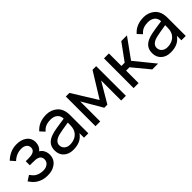

<svg xmlns="http://www.w3.org/2000/svg" viewBox="196 -1568 2573 2573"><g transform="rotate(-45 1482.5 -281.0)"><path d="M142.5 -549Q200.5 -578 270 -578Q353 -578 405 -543.5Q441 -521 458 -488Q475 -455 475 -415.5Q475 -341.5 420 -295Q454.5 -276.5 472 -240.5Q490.5 -204 490.5 -164.5Q490.5 -67.5 408.5 -18.5Q378 1 344.2 8.2Q310.5 15.5 270 15.5Q184.5 15.5 117.5 -26Q89.5 -42.5 65 -69.5Q40 -97.5 26 -121L100 -168.5Q133.5 -122.5 161.5 -104Q212 -73 275 -73Q322.5 -73 352 -92.5Q396 -118.5 396 -171Q396 -197 382 -216.2Q368 -235.5 342.5 -242.5Q318.5 -252 252 -252H199V-329H252Q303.5 -329 331 -340.5Q354 -348 367 -365.2Q380 -382.5 380 -405Q380 -452 342.5 -474Q315.5 -490.5 272 -490.5Q221.5 -490.5 168.5 -465.5Q133 -446.5 108.5 -422L52 -485.5Q73.5 -506 96 -521.8Q118.5 -537.5 142.5 -549Z M974 0V-85.5Q935.5 -31.5 884 -8Q832.5 15.5 759.5 15.5Q677 15.5 625.5 -31Q574 -78 574 -155Q574 -209.5 597.2 -248Q620.5 -286.5 673 -312.5Q711.5 -330 760 -340.5Q785 -346 819 -351.5Q853 -357 897 -363.5L962.5 -373Q960.5 -430 923.5 -459.8Q886.5 -489.5 826 -489.5Q778.5 -489.5 739.2 -474.5Q700 -459.5 668 -421L609.5 -483.5Q653 -533 708.8 -555.5Q764.5 -578 835.5 -578Q879 -578 919 -563.2Q959 -548.5 987.5 -523Q1056.5 -465 1056.5 -343.5V0ZM964 -297Q894 -286 849 -278Q804 -270 782.5 -264.5Q731 -254 699 -228Q667 -202 667 -163.5Q667 -120.5 698 -92.5Q729.5 -65.5 777.5 -65.5Q833 -65.5 876 -88.2Q919 -111 942 -153Q956 -180 960 -210Q962 -225.5 963 -247Q964 -268.5 964 -297Z M1767 -562.5 1768 0H1678.5V-380L1508.5 -91.5H1450L1281.5 -380V0H1192V-562.5H1260.5L1479.5 -208.5L1698 -562.5Z M2008.5 0H1914L1915 -562.5H2008.5V-325H2070L2243 -562.5H2350.5L2148.5 -282.5L2378.5 0H2268L2072.5 -236.5H2008.5Z M2820 0V-85.5Q2781.5 -31.5 2730 -8Q2678.5 15.5 2605.5 15.5Q2523 15.5 2471.5 -31Q2420 -78 2420 -155Q2420 -209.5 2443.2 -248Q2466.5 -286.5 2519 -312.5Q2557.5 -330 2606 -340.5Q2631 -346 2665 -351.5Q2699 -357 2743 -363.5L2808.5 -373Q2806.5 -430 2769.5 -459.8Q2732.5 -489.5 2672 -489.5Q2624.5 -489.5 2585.2 -474.5Q2546 -459.5 2514 -421L2455.5 -483.5Q2499 -533 2554.8 -555.5Q2610.5 -578 2681.5 -578Q2725 -578 2765 -563.2Q2805 -548.5 2833.5 -523Q2902.5 -465 2902.5 -343.5V0ZM2810 -297Q2740 -286 2695 -278Q2650 -270 2628.5 -264.5Q2577 -254 2545 -228Q2513 -202 2513 -163.5Q2513 -120.5 2544 -92.5Q2575.5 -65.5 2623.5 -65.5Q2679 -65.5 2722 -88.2Q2765 -111 2788 -153Q2802 -180 2806 -210Q2808 -225.5 2809 -247Q2810 -268.5 2810 -297Z"/></g></svg>

Font: Russisch Sans Medium
Style: Regular
Weight: 500
Width: 4
Designer: Michael Sharanda (font) & Cristiano Sobral (main changes)
Foundry: Michael Sharanda
Version: Version 2.00;September 8, 2020;FontCreator 13.0.0.2681 64-bi